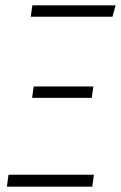

<svg xmlns="http://www.w3.org/2000/svg" viewBox="-20 -704 456 724"><path d="M416 -684 404 -641H96L102 -684ZM332 -378 326 -335H101L107 -378ZM334 -45 328 0H6L12 -45Z"/></svg>

Font: Fira Sans Extra Condensed ExtraLight
Style: Italic
Weight: 275
Width: 3
Italic angle: -8°
Designer: Carrois Corporate & Edenspiekermann AG
Foundry: Carrois Corporate GbR & Edenspiekermann AG
Version: Version 4.203